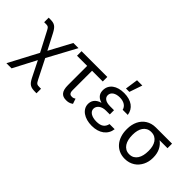

<svg xmlns="http://www.w3.org/2000/svg" viewBox="-45 -1452 2336 2336"><g transform="rotate(45 1123.0 -284.5)"><path d="M270.6 -174.4 145.6 -414.1Q138.1 -428.3 132.6 -438.2Q127.1 -448.2 122.2 -454.7Q117.2 -461.3 111.9 -464.8Q106.5 -468.4 100 -470.3Q93.4 -472.3 84.5 -472.7Q75.6 -473 63.2 -473H42.6V-551.1H63.2Q93.8 -551.1 115.1 -547.1Q136.4 -543 153.1 -531.8Q169.7 -520.6 183.9 -501.1Q198.2 -481.5 214.5 -450.3L316.1 -254.3L472.3 -545.5H561.1L360.1 -173.7L485.1 73.9Q494.3 92.3 501.6 102.8Q508.9 113.3 517.4 118.6Q525.9 123.9 537.6 125.2Q549.4 126.4 567.5 126.4H588.1V204.5H567.5Q537.3 204.5 515.3 200.8Q493.3 197.1 476.2 186.8Q459.2 176.5 445.1 158Q431.1 139.6 416.2 110.1L314.6 -93L159.1 204.5H70.3Z M1056.8 -467.3H872.2V-132.1Q872.2 -108.7 877.5 -96.1Q882.8 -83.5 890.8 -77.6Q898.8 -71.7 908.2 -70.7Q917.6 -69.6 926.1 -69.6Q938.9 -69.6 950.8 -74.8Q962.7 -79.9 970.2 -85.2L992.9 -18.5Q980.8 -9.6 969.1 -3.9Q957.4 1.8 946.2 4.8Q935 7.8 923.7 8.9Q912.3 9.9 900.6 9.9Q872.9 9.9 851.9 1.8Q831 -6.4 816.8 -24Q802.6 -41.5 795.5 -69.2Q788.4 -96.9 788.4 -136.4V-467.3H613.6V-545.5H1056.8Z M1400.6 -244.3H1335.2Q1306.5 -244.3 1283.4 -237.2Q1260.3 -230.1 1244 -217.5Q1227.6 -204.9 1218.9 -188Q1210.2 -171.2 1210.2 -152Q1210.2 -132.8 1220 -117.2Q1229.8 -101.6 1247.5 -90.4Q1265.3 -79.2 1290.5 -73Q1315.7 -66.8 1346.6 -66.8Q1406.2 -66.8 1438.6 -89.5Q1470.9 -112.2 1481.5 -159.1H1569.6Q1565 -120.7 1547.1 -89.5Q1529.1 -58.2 1499.8 -36Q1470.5 -13.8 1430.8 -2Q1391 9.9 1342.3 9.9Q1294.7 9.9 1254.4 -1.4Q1214.1 -12.8 1184.7 -33.6Q1155.2 -54.3 1138.7 -83.3Q1122.2 -112.2 1122.2 -147.7Q1122.2 -164.4 1126.8 -182.7Q1131.4 -201 1143.3 -218Q1155.2 -235.1 1176.1 -249.5Q1197.1 -263.8 1229.4 -272.7Q1199.2 -281.2 1180.2 -294.7Q1161.2 -308.2 1150.6 -324.2Q1139.9 -340.2 1136 -357.8Q1132.1 -375.4 1132.1 -392Q1132.1 -430 1147.2 -459.7Q1162.3 -489.3 1189.8 -510.1Q1217.3 -530.9 1255.9 -541.7Q1294.4 -552.6 1340.9 -552.6Q1387.4 -552.6 1425.6 -541.7Q1463.8 -530.9 1491.8 -510.7Q1519.9 -490.4 1537.1 -461.1Q1554.3 -431.8 1559.7 -394.9H1471.6Q1467.3 -413.4 1456.5 -428.6Q1445.7 -443.9 1429.2 -454.7Q1412.6 -465.6 1390.4 -471.4Q1368.3 -477.3 1340.9 -477.3Q1312.9 -477.3 1290 -471.1Q1267 -464.8 1250.9 -453.7Q1234.7 -442.5 1226 -426.7Q1217.3 -410.9 1217.3 -392Q1217.3 -358 1246.6 -337.4Q1275.9 -316.8 1335.2 -316.8H1400.6V-284.1ZM1340.9 -772.7H1431.8L1375 -606.5H1316.8Z M1673.3 -269.9Q1673.3 -306.5 1680.6 -339.8Q1687.9 -373.2 1701.7 -402Q1715.6 -430.8 1735.8 -454Q1756 -477.3 1782.3 -493.8Q1808.6 -510.3 1840.4 -519.4Q1872.2 -528.4 1909.1 -528.4H2187.5V-450.3H2051.1Q2096.6 -418 2121.4 -366.5Q2146.3 -315 2146.3 -248.6V-238.6Q2146.3 -206.7 2139.2 -175.8Q2132.1 -144.9 2118.3 -117.4Q2104.4 -89.8 2084.3 -66.4Q2064.3 -43 2038 -26.1Q2011.7 -9.2 1979.8 0.4Q1947.8 9.9 1910.5 9.9Q1854.8 9.9 1810.5 -10.7Q1766.3 -31.2 1736 -67.3Q1705.6 -103.3 1689.5 -152.5Q1673.3 -201.7 1673.3 -258.5ZM1771.3 -258.5Q1771.3 -220.2 1779.3 -185.7Q1787.3 -151.3 1804.2 -125.2Q1821 -99.1 1847.5 -83.6Q1873.9 -68.2 1910.5 -68.2Q1946.7 -68.2 1972.8 -83.6Q1998.9 -99.1 2015.6 -125.2Q2032.3 -151.3 2040.3 -185.7Q2048.3 -220.2 2048.3 -258.5V-269.9Q2048.3 -306.1 2040.3 -338.8Q2032.3 -371.4 2015.4 -396.3Q1998.6 -421.2 1972.3 -435.7Q1946 -450.3 1909.1 -450.3Q1872.9 -450.3 1846.8 -435.7Q1820.7 -421.2 1804 -396.3Q1787.3 -371.4 1779.3 -338.8Q1771.3 -306.1 1771.3 -269.9Z"/></g></svg>

Font: Fast_Sans
Style: Regular
Weight: 400
Designer: Rasmus Andersson
Foundry: rsms
Version: Version 3.018;git-588b23468